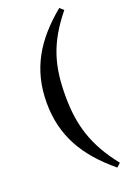

<svg xmlns="http://www.w3.org/2000/svg" viewBox="-187 -891 793 1153"><g transform="rotate(-20 209.0 -315.0)"><path d="M206 -315C206 -504 242 -638 376 -803L352 -825C180 -684 86 -529 86 -315C86 -101 180 53 352 195L376 173C249 12 206 -126 206 -315Z"/></g></svg>

Font: Source Han Serif KR Heavy
Style: Regular
Weight: 900
Designer: Ryoko NISHIZUKA 西塚涼子 (kana & ideographs); Frank Grießhammer (Latin, Greek & Cyrillic); Wenlong ZHANG 张文龙 (bopomofo); San
Foundry: Adobe
Version: Version 2.001;hotconv 1.1.0;makeotfexe 2.6.0